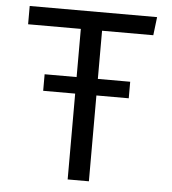

<svg xmlns="http://www.w3.org/2000/svg" viewBox="-51 -753 718 800"><g transform="rotate(5 307.5 -353.0)"><path d="M127.7 -359V-428.2H261.5V-629.7H41V-706.2H573.8L564.6 -629.7H350.3V-428.2H485.6V-359H350.3V0H261.5V-359Z"/></g></svg>

Font: FiraCode Nerd Font
Style: Regular
Weight: 400
Designer: Carrois Corporate, Edenspiekermann AG, Nikita Prokopov
Foundry: Carrois Corporate, Edenspiekermann AG, Nikita Prokopov
Version: Version 6.002;Nerd Fonts 2.2.2